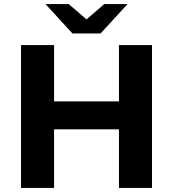

<svg xmlns="http://www.w3.org/2000/svg" viewBox="-20 -921 848 941"><path d="M725 -700V0H563V-287H245V0H83V-700H245V-424H563V-700ZM605 -901 473 -757H335L203 -901H317L404 -826L491 -901Z"/></svg>

Font: Montserrat Alternates
Style: Bold
Weight: 700
Designer: Julieta Ulanovsky
Foundry: Julieta Ulanovsky
Version: Version 7.200